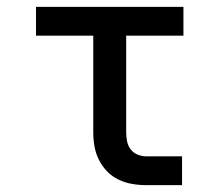

<svg xmlns="http://www.w3.org/2000/svg" viewBox="-20 -540 640 560"><path d="M407 0Q386 0 365.5 -3.5Q345 -7 326 -16Q307 -25 292.5 -40Q278 -55 268.5 -74Q259 -93 255.5 -113.5Q252 -134 252 -155V-436H85V-520H515V-436H348V-155Q348 -142 350.5 -128.5Q353 -115 361 -104.5Q369 -94 381.5 -89Q394 -84 407 -84H511V0Z"/></svg>

Font: Iosevka SS04 Medium Extended
Style: Regular
Weight: 500
Width: 7
Monospace: yes
Designer: Belleve Invis
Foundry: Belleve Invis
Version: Version 19.0.0; ttfautohint (v1.8.4)